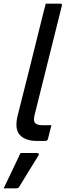

<svg xmlns="http://www.w3.org/2000/svg" viewBox="-21 -770 391 1049"><path d="M201 -640Q207 -666 214.5 -694.5Q222 -723 229 -750H309Q320 -750 317 -739Q280 -591 243 -442.5Q206 -294 169 -146Q160 -112 170 -99Q180 -86 211 -86H260Q255 -67 250.5 -48.5Q246 -30 241 -11Q240 -5 235.5 -2.5Q231 0 227 0H181Q118 0 87.5 -32.5Q57 -65 76 -141Q108 -265 139 -390.5Q170 -516 201 -640ZM91 66H182Q188 66 190.5 70Q193 74 189 80Q162 123 137.5 163Q113 203 85 249Q83 253 79 256Q75 259 68 259H-1Q23 209 46.5 160Q70 111 91 66Z"/></svg>

Font: Recursive Sn Lnr St
Style: Italic
Weight: 400
Italic angle: -15°
Version: Version 1.079;hotconv 1.0.112;makeotfexe 2.5.65598; ttfautoh